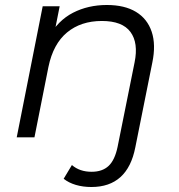

<svg xmlns="http://www.w3.org/2000/svg" viewBox="-20 -550 716 769"><path d="M346 199Q312 199 283.5 190.5Q255 182 235 166L268 111Q299 138 347 138Q390 138 415 114.5Q440 91 451 38L519 -300Q535 -378 502.5 -422Q470 -466 388 -466Q304 -466 248.5 -420Q193 -374 174 -282L118 0H47L151 -525H219L189 -374L174 -400Q212 -468 272.5 -499Q333 -530 408 -530Q479 -530 524.5 -502.5Q570 -475 587.5 -423Q605 -371 590 -299L522 40Q491 199 346 199Z"/></svg>

Font: MOST Montserrat
Style: Italic
Weight: 400
Italic angle: -11.3°
Designer: Julieta Ulanovsky
Foundry: Julieta Ulanovsky
Version: Version 8.000;March 11, 2024;FontCreator 15.0.0.2926 64-bit